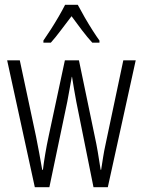

<svg xmlns="http://www.w3.org/2000/svg" viewBox="-20 -785 599 805"><path d="M300 -358Q295 -384 290.5 -411Q286 -438 282 -463H281Q276 -437 271.5 -410Q267 -383 262 -358L187 0H126L10 -532H63L131 -213Q138 -178 144.5 -143Q151 -108 157 -73H160Q163 -100 169.5 -138.5Q176 -177 184 -214L252 -532H311L378 -210Q384 -183 390 -148Q396 -113 402 -73H404Q409 -104 412.5 -127Q416 -150 423 -182L497 -532H549L432 0H372ZM306 -765Q318 -742 335 -712.5Q352 -683 369 -656.5Q386 -630 397 -615V-606H367Q346 -629 323.5 -658.5Q301 -688 280 -717Q259 -690 235.5 -658.5Q212 -627 193 -606H162V-615Q176 -635 193 -661.5Q210 -688 226 -715.5Q242 -743 253 -765Z"/></svg>

Font: Noto Sans Sinhala UI ExtraCondensed Light
Style: Regular
Weight: 300
Width: 2
Designer: Jelle Bosma - Monotype Design Team
Foundry: Monotype Imaging Inc.
Version: Version 2.006; ttfautohint (v1.8.4.7-5d5b)